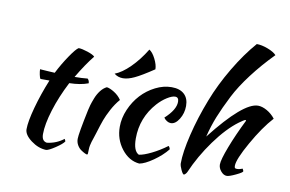

<svg xmlns="http://www.w3.org/2000/svg" viewBox="-87 -988 1801 1194"><g transform="rotate(10 813.5 -391.0)"><path d="M212.9 -382.8H155.8Q151.4 -388.7 147.2 -408.4Q143.1 -428.2 143.1 -441.9Q157.2 -440.9 189.5 -438.7Q221.7 -436.5 236.8 -436Q266.6 -495.1 303.5 -549.3Q340.3 -603.5 356.9 -612.8Q377.9 -612.8 414.6 -600.6Q451.2 -588.4 460.9 -577.1Q414.1 -519 362.8 -432.1Q407.7 -432.1 444.8 -436Q456.1 -424.8 456.1 -408.2Q407.2 -389.6 336.9 -388.2Q287.6 -292.5 259.3 -201.2Q231 -109.9 231 -47.9Q231 -3.4 264.2 1Q323.7 -6.3 369.1 -42Q374.5 -33.2 376 -26.9Q364.7 -9.8 324.2 17.3Q283.7 44.4 267.1 45.9Q217.8 44.4 171.4 9.8Q125 -24.9 125 -60.1Q125 -108.4 149.9 -199.2Q174.8 -290 212.9 -382.8Z M448.7 -56.2Q448.7 -88.9 481.4 -244.1Q484.4 -258.8 489.5 -276.4Q494.6 -293.9 505.4 -321.5Q516.1 -349.1 533.4 -371.6Q550.8 -394 571.8 -403.8Q591.3 -401.4 619.6 -383.8Q647.9 -366.2 665.5 -339.8Q637.7 -307.6 616.5 -267.6Q595.2 -227.5 584.2 -197.5Q573.2 -167.5 556.6 -112.8Q553.2 -101.1 546.6 -81.8Q540 -62.5 536.9 -52.5Q533.7 -42.5 531 -28.8Q528.3 -15.1 528.3 -3.9Q528.3 16.6 527.3 23.2Q526.4 29.8 522.5 29.8Q518.1 29.8 507.1 24.4Q496.1 19 482.4 9.5Q468.8 0 458.7 -17.6Q448.7 -35.2 448.7 -56.2ZM791.5 -680.2Q812.5 -667.5 831.1 -630.6Q849.6 -593.8 849.6 -565.9Q772.9 -514.6 731.9 -495.4Q690.9 -476.1 659.7 -476.1Q627.9 -476.1 604.5 -495.1Q648.9 -511.7 699.2 -561.5Q749.5 -611.3 791.5 -680.2Z M693.4 -175.8Q693.4 -231 717 -285.9Q740.7 -340.8 778.6 -381.8Q816.4 -422.9 867.2 -448.5Q918 -474.1 969.2 -474.1Q1021 -474.1 1049.1 -448Q1077.1 -421.9 1077.1 -374Q1077.1 -328.1 1053.7 -290.5Q1030.3 -252.9 1001.5 -252.9Q989.3 -252.9 977.1 -260.3Q964.8 -267.6 956.5 -279.8Q1023.4 -340.8 1023.4 -391.1Q1023.4 -419.9 1000.5 -419.9Q981 -419.9 950.2 -400.6Q919.4 -381.3 892.1 -351.1Q804.2 -252.4 804.2 -122.1Q804.2 -42 840.3 -24.9Q870.1 -28.8 918.7 -52.7Q967.3 -76.7 1013.2 -110.8Q1017.1 -107.9 1020.3 -101.6Q1023.4 -95.2 1023.4 -90.8Q990.7 -49.8 938.7 -13.4Q886.7 22.9 852.5 28.8Q786.6 22.9 740 -37.1Q693.4 -97.2 693.4 -175.8Z M1106.4 -17.1Q1106.4 -87.9 1133.8 -201.2Q1161.1 -314.5 1207 -432.1Q1247.6 -537.6 1311.3 -644.8Q1375 -752 1443.4 -830.1Q1475.1 -830.1 1513.7 -815.4Q1552.2 -800.8 1569.3 -782.2Q1494.1 -705.6 1434.3 -626.7Q1374.5 -547.9 1339.4 -479Q1299.3 -399.9 1274.9 -339.1Q1250.5 -278.3 1233.4 -209Q1425.3 -454.1 1518.1 -454.1Q1544.4 -454.1 1575 -436.8Q1605.5 -419.4 1627.4 -391.1Q1565.9 -323.7 1503.2 -212.6Q1440.4 -101.6 1440.4 -61Q1440.4 -50.8 1443.4 -47.4Q1446.3 -43.9 1456.1 -43.9Q1464.8 -43.9 1472.9 -45.9Q1481 -47.9 1485.6 -49.8Q1490.2 -51.8 1491.2 -51.8Q1498 -40.5 1498 -36.1Q1498 -28.8 1457.5 -9.5Q1417 9.8 1401.4 9.8Q1381.3 9.8 1364.3 -10.3Q1347.2 -30.3 1347.2 -53.2Q1347.2 -82.5 1379.4 -166.7Q1411.6 -251 1460.4 -349.1Q1460.4 -349.6 1458.7 -351.3Q1457 -353 1456.1 -353Q1453.1 -353 1440.7 -345.2Q1428.2 -337.4 1417.5 -329.1Q1346.2 -276.4 1273.9 -176.8Q1201.7 -77.1 1156.2 28.8Q1153.3 35.2 1147.2 41.5Q1141.1 47.9 1137.2 47.9Q1130.4 47.9 1118.7 23.2Q1106.9 -1.5 1106.4 -17.1Z"/></g></svg>

Font: Kaushan Script
Style: Regular
Weight: 400
Designer: Pablo Impallari
Foundry: Pablo Impallari
Version: Version 1.002